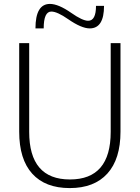

<svg xmlns="http://www.w3.org/2000/svg" viewBox="-20 -950 713 980"><path d="M235 -930Q278 -930 344 -884Q401 -844 430 -844Q470 -844 470 -920H511Q511 -805 438 -805Q396 -805 328 -852Q272 -891 242 -891Q203 -891 203 -805H161Q161 -930 235 -930ZM78 -730H129V-277Q129 -34 337 -34Q545 -34 545 -277V-730H595V-278Q595 -138 528 -64Q461 10 336 10Q211 10 144.5 -63.5Q78 -137 78 -278Z"/></svg>

Font: Mplus 1p Light
Style: Regular
Weight: 300
Version: Version 1.061